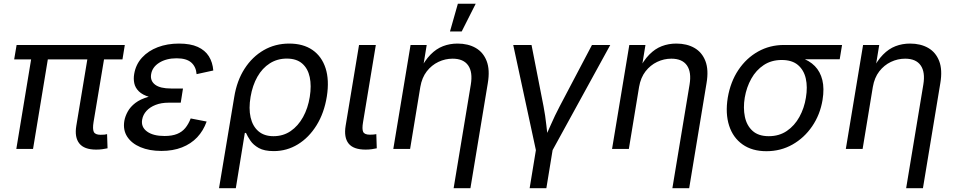

<svg xmlns="http://www.w3.org/2000/svg" viewBox="-20 -775 4976 999"><path d="M480.5 3.4Q418 3.4 392.6 -28.8Q367.2 -61 377 -120.1L442.4 -514.2H529.3L466.8 -140.1Q460.9 -104 468 -88.9Q475.1 -73.7 503.4 -73.7Q516.6 -73.7 523.7 -74.5Q530.8 -75.2 537.1 -77.1L539.6 -3.4Q528.8 -1 513.4 1.2Q498 3.4 480.5 3.4ZM64.9 0 149.9 -514.2H236.8L151.9 0ZM53.7 -465.8 66.4 -541H629.4L617.2 -465.8Z M819.8 10.3Q756.8 10.3 710.7 -9.3Q664.6 -28.8 641.8 -64Q619.1 -99.1 627 -146.5Q631.3 -170.4 644.8 -194.8Q658.2 -219.2 684.3 -239.3Q710.4 -259.3 752.4 -271.2Q794.4 -283.2 855 -283.2H927.2L920.4 -240.7H856.9Q818.8 -240.7 789.6 -229.2Q760.3 -217.8 742.2 -198Q724.1 -178.2 719.7 -152.8Q712.9 -114.3 744.9 -90.8Q776.9 -67.4 835.9 -67.4Q875 -67.4 901.1 -77.9Q927.2 -88.4 944.1 -108.9Q960.9 -129.4 972.2 -158.7L1055.2 -142.6Q1038.1 -94.7 1005.9 -60.5Q973.6 -26.4 926.8 -8.1Q879.9 10.3 819.8 10.3ZM852.5 -259.3Q793.9 -259.3 757.6 -270.3Q721.2 -281.2 702.4 -299.8Q683.6 -318.4 678.7 -341.8Q673.8 -365.2 678.2 -390.1Q686.5 -439.9 719 -475.3Q751.5 -510.7 801 -529.5Q850.6 -548.3 911.1 -548.3Q970.7 -548.3 1008.8 -531Q1046.9 -513.7 1066.7 -482.2Q1086.4 -450.7 1089.8 -408.2L1002.9 -389.2Q1000 -427.7 975.1 -449.7Q950.2 -471.7 898.9 -471.7Q845.2 -471.7 808.3 -448.5Q771.5 -425.3 766.1 -387.2Q761.2 -354 787.4 -334.2Q813.5 -314.5 870.1 -314.5H932.1L923.3 -259.3Z M1119.6 204.1 1198.7 -270Q1212.4 -355 1252.4 -417.2Q1292.5 -479.5 1352.1 -513.9Q1411.6 -548.3 1484.9 -548.3Q1557.6 -548.3 1606 -514.9Q1654.3 -481.4 1674.1 -419.9Q1693.8 -358.4 1680.7 -273.9Q1667 -187.5 1627.2 -123.3Q1587.4 -59.1 1529.8 -23.9Q1472.2 11.2 1404.3 11.2Q1355 11.2 1326.4 -4.9Q1297.9 -21 1283 -43Q1268.1 -64.9 1259.8 -83.5H1253.9L1207 204.1ZM1402.8 -66.4Q1453.6 -66.4 1492.4 -93Q1531.2 -119.6 1556.9 -166Q1582.5 -212.4 1591.8 -271Q1601.1 -328.6 1591.6 -373.5Q1582 -418.5 1552.5 -444.3Q1522.9 -470.2 1472.2 -470.2Q1422.9 -470.2 1383.8 -445.3Q1344.7 -420.4 1319.3 -375.7Q1293.9 -331.1 1283.7 -271Q1273.4 -210.4 1283.9 -164.3Q1294.4 -118.2 1324.5 -92.3Q1354.5 -66.4 1402.8 -66.4Z M1882.3 3.4Q1818.8 3.4 1793.7 -28.3Q1768.6 -60.1 1778.3 -120.1L1848.1 -541H1935.5L1869.1 -140.1Q1862.8 -103.5 1869.6 -88.9Q1876.5 -74.2 1904.8 -74.2Q1917 -74.2 1924.3 -75Q1931.6 -75.7 1938 -77.1L1940.4 -3.4Q1930.2 -1 1914.8 1.2Q1899.4 3.4 1882.3 3.4Z M2167 -322.8 2113.8 0H2026.4L2116.2 -541H2200.2L2178.7 -409.7H2164.6Q2189.9 -460 2219.7 -490.5Q2249.5 -521 2284.9 -534.7Q2320.3 -548.3 2360.8 -548.3Q2415.5 -548.3 2455.1 -525.6Q2494.6 -502.9 2512.2 -457.3Q2529.8 -411.6 2518.1 -342.3L2427.7 204.1H2340.3L2429.7 -335Q2440.4 -399.4 2416 -434.6Q2391.6 -469.7 2335 -469.7Q2296.4 -469.7 2261 -452.9Q2225.6 -436 2200.4 -403.6Q2175.3 -371.1 2167 -322.8ZM2321.3 -611.3 2362.3 -755.4H2455.1L2382.3 -611.3Z M2769 9.3 2650.4 -541H2745.6L2808.1 -221.7Q2817.4 -173.3 2822.5 -125.5Q2827.6 -77.6 2834 -32.7H2803.7Q2825.2 -77.6 2845.9 -125.5Q2866.7 -173.3 2892.1 -221.7L3060.1 -541H3155.3L2853.5 9.3ZM2735.8 204.1 2770 -3.9H2856.9L2822.8 204.1Z M3305.2 -322.8 3252 0H3164.6L3254.4 -541H3338.4L3316.9 -409.7H3302.7Q3328.1 -460 3357.9 -490.5Q3387.7 -521 3423.1 -534.7Q3458.5 -548.3 3499 -548.3Q3553.7 -548.3 3593.3 -525.6Q3632.8 -502.9 3650.4 -457.3Q3668 -411.6 3656.2 -342.3L3565.9 204.1H3478.5L3567.9 -335Q3578.6 -399.4 3554.2 -434.6Q3529.8 -469.7 3473.1 -469.7Q3434.6 -469.7 3399.2 -452.9Q3363.8 -436 3338.6 -403.6Q3313.5 -371.1 3305.2 -322.8Z M3967.8 11.7Q3893.6 11.7 3843.8 -23.4Q3793.9 -58.6 3773.7 -121.3Q3753.4 -184.1 3766.6 -266.6Q3780.8 -349.6 3822 -411.1Q3863.3 -472.7 3924.3 -506.8Q3985.4 -541 4059.1 -541H4361.3L4349.1 -466.8H4118.7L4047.4 -462.9Q3993.7 -462.9 3953.9 -436.5Q3914.1 -410.2 3889.2 -365.7Q3864.3 -321.3 3855 -267.1Q3846.2 -213.4 3855.7 -167.5Q3865.2 -121.6 3895.8 -94Q3926.3 -66.4 3980 -66.4Q4034.2 -66.4 4074.2 -93.8Q4114.3 -121.1 4139.4 -166.7Q4164.6 -212.4 4173.3 -267.1Q4182.6 -322.3 4172.6 -366.5Q4162.6 -410.6 4131.8 -436.8Q4101.1 -462.9 4047.4 -462.9L4050.8 -488.3Q4105 -488.3 4148.2 -474.1Q4191.4 -460 4219.7 -431.2Q4248 -402.3 4258.8 -358.4Q4269.5 -314.5 4259.8 -254.9Q4247.1 -178.2 4205.8 -117.9Q4164.6 -57.6 4103.3 -22.9Q4042 11.7 3967.8 11.7Z M4521.5 -322.8 4468.3 0H4380.9L4470.7 -541H4554.7L4533.2 -409.7H4519Q4544.4 -460 4574.2 -490.5Q4604 -521 4639.4 -534.7Q4674.8 -548.3 4715.3 -548.3Q4770 -548.3 4809.6 -525.6Q4849.1 -502.9 4866.7 -457.3Q4884.3 -411.6 4872.6 -342.3L4782.2 204.1H4694.8L4784.2 -335Q4794.9 -399.4 4770.5 -434.6Q4746.1 -469.7 4689.5 -469.7Q4650.9 -469.7 4615.5 -452.9Q4580.1 -436 4554.9 -403.6Q4529.8 -371.1 4521.5 -322.8Z"/></svg>

Font: Inter 17pt
Style: Italic
Weight: 400
Italic angle: -9.3988°
Version: Version 4.001;git-66647c0bb